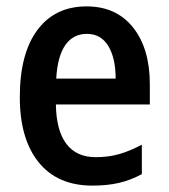

<svg xmlns="http://www.w3.org/2000/svg" viewBox="-20 -571 528 601"><path d="M449 -307V-244H155Q156 -163 187.5 -121Q219 -79 280 -79Q319 -79 352.5 -88.5Q386 -98 424 -118V-26Q389 -7 352.5 1.5Q316 10 269 10Q160 10 101 -63Q42 -136 42 -267Q42 -403 97 -477Q152 -551 251 -551Q344 -551 396.5 -485Q449 -419 449 -307ZM156 -325H342Q342 -389 319 -427Q296 -465 252 -465Q209 -465 184.5 -430Q160 -395 156 -325Z"/></svg>

Font: Noto Sans Display Medium Narrow
Style: Regular
Weight: 500
Width: 4
Designer: Monotype Design team
Foundry: Monotype Imaging Inc.
Version: Version 1.000